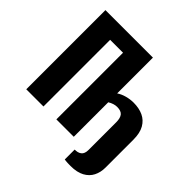

<svg xmlns="http://www.w3.org/2000/svg" viewBox="-240 -1017 1389 1389"><g transform="rotate(45 454.5 -322.0)"><path d="M682 166Q663 166 651.5 165.5Q640 165 633 164Q626 163 619 162V61Q627 61 633.5 60Q640 59 647 58Q662 54 672 46Q682 38 687 24.5Q692 11 692 -7V-291Q692 -334 675.5 -354.5Q659 -375 618 -375Q602 -375 584.5 -369.5Q567 -364 549 -353V0H371V-682H239V0H63V-810H549V-444Q576 -462 611 -471.5Q646 -481 681 -481Q737 -481 779 -461.5Q821 -442 845 -400Q869 -358 869 -290V-4Q869 44 849.5 82.5Q830 121 788.5 143.5Q747 166 682 166Z"/></g></svg>

Font: Oswald
Style: Bold
Weight: 700
Designer: Vernon Adams
Foundry: Vernon Adams
Version: Version 4.103;gftools[0.9.33.dev8+g029e19f]